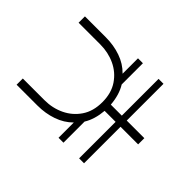

<svg xmlns="http://www.w3.org/2000/svg" viewBox="-173 -874 1049 1049"><g transform="rotate(-45 351.5 -350.0)"><path d="M327 0V-136H45V-174H327V-259Q292 -262 262 -271Q232 -280 208 -295H45V-333H163Q125 -371 106.5 -424.5Q88 -478 88 -539V-700H136V-532Q136 -471 161 -418.5Q186 -366 234 -333.5Q282 -301 352 -301Q422 -301 470 -333.5Q518 -366 542.5 -418.5Q567 -471 567 -532V-700H616V-539Q616 -478 597.5 -424.5Q579 -371 540 -333H659V-295H495Q471 -280 441 -271Q411 -262 375 -259V-174H659V-136H375V0Z"/></g></svg>

Font: MuseoModerno Thin ExtraLight
Style: Regular
Weight: 250
Version: Version 1.002